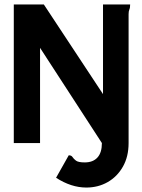

<svg xmlns="http://www.w3.org/2000/svg" viewBox="-20 -643 640 863"><path d="M443 -623H565Q565 -608 561.5 -600.5Q558 -593 558 -579V0Q558 61 532.5 106Q507 151 464 175.5Q421 200 368 200Q300 200 232 156L289 55Q301 55 306 63Q311 71 321.5 79Q332 87 361 87Q398 87 418 65Q438 43 438 0L160 -428V0H42V-623H177L443 -220Z"/></svg>

Font: Inconsolata Expanded ExtraBold
Style: Regular
Weight: 800
Width: 7
Monospace: yes
Designer: Raph Levien, Cyreal, Brenton Simpson
Foundry: Raph Levien, Cyreal, Google
Version: Version 3.001; ttfautohint (v1.8.2.53-6de2)